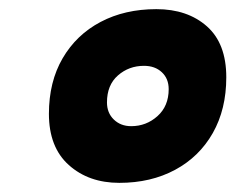

<svg xmlns="http://www.w3.org/2000/svg" viewBox="-20 -746 515 420"><path d="M241 -346Q174 -346 130.5 -385Q87 -424 87 -497Q87 -567 117 -618.5Q147 -670 200 -698Q253 -726 322 -726Q390 -726 432.5 -688.5Q475 -651 475 -577Q475 -507 445.5 -455Q416 -403 363 -374.5Q310 -346 241 -346ZM267 -470Q300 -470 324.5 -492Q349 -514 349 -551Q349 -574 334 -588Q319 -602 295 -602Q262 -602 238 -581Q214 -560 214 -522Q214 -499 229 -484.5Q244 -470 267 -470Z"/></svg>

Font: Geist Black
Style: Italic
Weight: 900
Italic angle: -12°
Designer: Basement.studio, Andrés Briganti, Mateo Zaragoza
Foundry: Basement.studio, Vercel, Andrés Briganti, Guido Ferreyra, Mateo Zaragoza
Version: Version 1.500; ttfautohint (v1.8.4.7-5d5b)